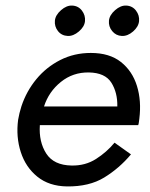

<svg xmlns="http://www.w3.org/2000/svg" viewBox="-20 -660 540 689"><path d="M371 -586Q373 -606 393 -623.5Q413 -641 433 -640Q455 -639 468 -622Q481 -605 479 -584Q477 -564 457.5 -547Q438 -530 417 -531Q396 -532 382.5 -548.5Q369 -565 371 -586ZM177 -586Q179 -606 199 -623.5Q219 -641 239 -640Q261 -639 274 -622Q287 -605 285 -584Q283 -564 263 -547Q243 -530 223 -531Q201 -532 188 -548.5Q175 -565 177 -586ZM450 -106Q408 -56 354 -23Q300 10 220 9Q156 8 114 -26Q72 -60 54.5 -114.5Q37 -169 45 -230Q49 -254 57 -279Q75 -333 110.5 -376Q146 -419 196 -444.5Q246 -470 306 -470Q373 -470 414 -437.5Q455 -405 471.5 -351.5Q488 -298 480 -234Q479 -228 478.5 -222.5Q478 -217 476 -211H123Q119 -151 146 -109Q173 -67 237 -66Q286 -65 324.5 -89.5Q363 -114 391 -148ZM299 -400Q242 -401 198.5 -366Q155 -331 138 -278H401Q402 -328 379.5 -363.5Q357 -399 299 -400Z"/></svg>

Font: Von Book
Style: Italic
Weight: 400
Version: Version 4.000; ttfautohint (v1.8.4.7-5d5b)